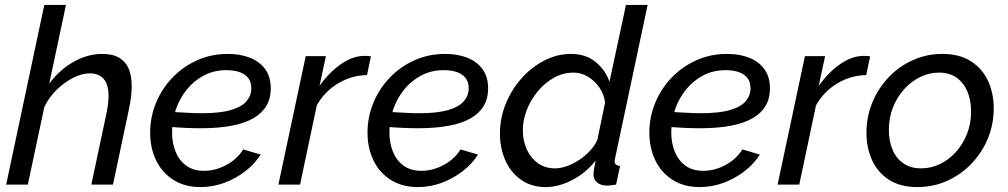

<svg xmlns="http://www.w3.org/2000/svg" viewBox="-20 -750 4096 780"><path d="M160 -730H248L180 -410Q221 -466 278.5 -498.5Q336 -531 395 -531Q439 -531 465.5 -514.5Q492 -498 503.5 -469Q515 -440 515 -401Q515 -381 512.5 -358.5Q510 -336 505 -312L439 0H351L413 -292Q417 -312 419 -328.5Q421 -345 421 -360Q421 -406 401.5 -429Q382 -452 344 -452Q313 -452 277.5 -434Q242 -416 210.5 -385.5Q179 -355 160 -315L93 0H5Z M795 10Q730 10 684 -19.5Q638 -49 614 -99Q590 -149 590 -211Q590 -274 613.5 -331.5Q637 -389 680 -434Q723 -479 780.5 -505Q838 -531 906 -531Q957 -531 996.5 -515Q1036 -499 1058 -468Q1080 -437 1080 -390Q1080 -311 1010 -270Q940 -229 795 -229Q768 -229 733 -230.5Q698 -232 652 -236L664 -296Q708 -294 739.5 -292Q771 -290 798 -290Q874 -290 918 -303Q962 -316 981.5 -339Q1001 -362 1001 -391Q1001 -417 988.5 -433Q976 -449 953.5 -457Q931 -465 900 -465Q850 -465 809.5 -444Q769 -423 739.5 -387Q710 -351 694.5 -305.5Q679 -260 679 -211Q679 -170 693 -134.5Q707 -99 736 -77.5Q765 -56 809 -56Q855 -56 899 -79.5Q943 -103 968 -143L1039 -122Q1015 -84 976 -54Q937 -24 890.5 -7Q844 10 795 10Z M1222 -522H1304L1278 -401Q1316 -455 1364.5 -489Q1413 -523 1461 -523Q1470 -523 1476.5 -522.5Q1483 -522 1487 -521L1471 -445Q1409 -444 1354 -411.5Q1299 -379 1267 -322L1199 0H1111Z M1678 10Q1613 10 1567 -19.5Q1521 -49 1497 -99Q1473 -149 1473 -211Q1473 -274 1496.5 -331.5Q1520 -389 1563 -434Q1606 -479 1663.5 -505Q1721 -531 1789 -531Q1840 -531 1879.5 -515Q1919 -499 1941 -468Q1963 -437 1963 -390Q1963 -311 1893 -270Q1823 -229 1678 -229Q1651 -229 1616 -230.5Q1581 -232 1535 -236L1547 -296Q1591 -294 1622.5 -292Q1654 -290 1681 -290Q1757 -290 1801 -303Q1845 -316 1864.5 -339Q1884 -362 1884 -391Q1884 -417 1871.5 -433Q1859 -449 1836.5 -457Q1814 -465 1783 -465Q1733 -465 1692.5 -444Q1652 -423 1622.5 -387Q1593 -351 1577.5 -305.5Q1562 -260 1562 -211Q1562 -170 1576 -134.5Q1590 -99 1619 -77.5Q1648 -56 1692 -56Q1738 -56 1782 -79.5Q1826 -103 1851 -143L1922 -122Q1898 -84 1859 -54Q1820 -24 1773.5 -7Q1727 10 1678 10Z M2197 10Q2139 10 2097 -19.5Q2055 -49 2033 -98.5Q2011 -148 2011 -207Q2011 -270 2034.5 -328Q2058 -386 2098.5 -431.5Q2139 -477 2191 -504Q2243 -531 2300 -531Q2360 -531 2400 -498Q2440 -465 2456 -418L2523 -730H2611L2479 -108Q2478 -104 2477.5 -101Q2477 -98 2477 -95Q2477 -77 2499 -76L2483 0Q2472 1 2463.5 2.5Q2455 4 2448 4Q2420 4 2405.5 -9Q2391 -22 2391 -41Q2391 -47 2392 -54.5Q2393 -62 2395 -73Q2397 -84 2400 -98Q2361 -48 2305.5 -19Q2250 10 2197 10ZM2235 -66Q2257 -66 2282.5 -75Q2308 -84 2332.5 -100Q2357 -116 2377 -137.5Q2397 -159 2407 -183L2438 -333Q2434 -367 2415 -394.5Q2396 -422 2368.5 -438.5Q2341 -455 2310 -455Q2268 -455 2231 -434.5Q2194 -414 2165.5 -380Q2137 -346 2120.5 -304.5Q2104 -263 2104 -221Q2104 -178 2120 -143Q2136 -108 2165.5 -87Q2195 -66 2235 -66Z M2823 10Q2758 10 2712 -19.5Q2666 -49 2642 -99Q2618 -149 2618 -211Q2618 -274 2641.5 -331.5Q2665 -389 2708 -434Q2751 -479 2808.5 -505Q2866 -531 2934 -531Q2985 -531 3024.5 -515Q3064 -499 3086 -468Q3108 -437 3108 -390Q3108 -311 3038 -270Q2968 -229 2823 -229Q2796 -229 2761 -230.5Q2726 -232 2680 -236L2692 -296Q2736 -294 2767.5 -292Q2799 -290 2826 -290Q2902 -290 2946 -303Q2990 -316 3009.5 -339Q3029 -362 3029 -391Q3029 -417 3016.5 -433Q3004 -449 2981.5 -457Q2959 -465 2928 -465Q2878 -465 2837.5 -444Q2797 -423 2767.5 -387Q2738 -351 2722.5 -305.5Q2707 -260 2707 -211Q2707 -170 2721 -134.5Q2735 -99 2764 -77.5Q2793 -56 2837 -56Q2883 -56 2927 -79.5Q2971 -103 2996 -143L3067 -122Q3043 -84 3004 -54Q2965 -24 2918.5 -7Q2872 10 2823 10Z M3250 -522H3332L3306 -401Q3344 -455 3392.5 -489Q3441 -523 3489 -523Q3498 -523 3504.5 -522.5Q3511 -522 3515 -521L3499 -445Q3437 -444 3382 -411.5Q3327 -379 3295 -322L3227 0H3139Z M3707 10Q3637 10 3591 -20Q3545 -50 3522.5 -100Q3500 -150 3500 -210Q3500 -276 3524 -334Q3548 -392 3590.5 -436.5Q3633 -481 3689 -506Q3745 -531 3808 -531Q3878 -531 3924.5 -501Q3971 -471 3994 -421Q4017 -371 4017 -310Q4017 -245 3993 -187Q3969 -129 3926 -84.5Q3883 -40 3827 -15Q3771 10 3707 10ZM3722 -66Q3761 -66 3797.5 -83Q3834 -100 3862.5 -131.5Q3891 -163 3908 -205Q3925 -247 3925 -297Q3925 -343 3910 -378.5Q3895 -414 3866 -434.5Q3837 -455 3794 -455Q3755 -455 3719 -437.5Q3683 -420 3654 -388.5Q3625 -357 3608 -314.5Q3591 -272 3591 -222Q3591 -177 3606 -141.5Q3621 -106 3650.5 -86Q3680 -66 3722 -66Z"/></svg>

Font: Raleway Thin Medium
Style: Italic
Weight: 500
Italic angle: -12°
Version: Version 4.026